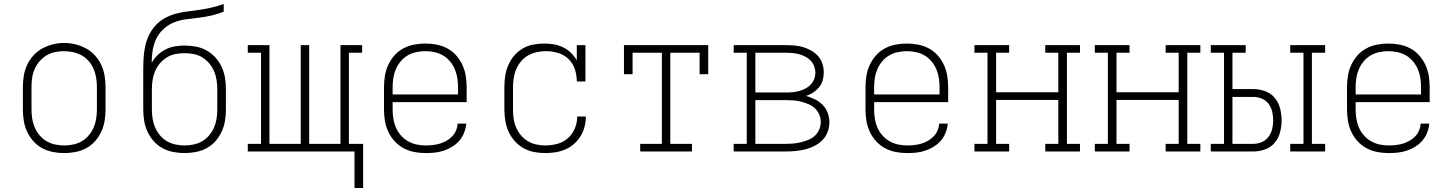

<svg xmlns="http://www.w3.org/2000/svg" viewBox="-20 -755 7240 957"><path d="M300 8Q272 8 243.5 2.5Q215 -3 190 -16.5Q165 -30 146 -51.5Q127 -73 115 -99Q103 -125 98.5 -153.5Q94 -182 94 -210V-320Q94 -348 98.5 -376.5Q103 -405 115 -431Q127 -457 146.5 -478.5Q166 -500 191 -513.5Q216 -527 244 -534Q272 -541 300 -541Q328 -541 356 -534Q384 -527 409 -513.5Q434 -500 453.5 -478.5Q473 -457 485 -431Q497 -405 501.5 -376.5Q506 -348 506 -320V-210Q506 -182 501.5 -153.5Q497 -125 485 -99Q473 -73 454 -51.5Q435 -30 410 -16.5Q385 -3 356.5 2.5Q328 8 300 8ZM300 -30Q323 -30 346 -35Q369 -40 388.5 -51.5Q408 -63 423 -81Q438 -99 447 -120Q456 -141 459.5 -164Q463 -187 463 -210V-320Q463 -343 459.5 -366Q456 -389 447 -410.5Q438 -432 422.5 -450Q407 -468 387 -479Q367 -490 344 -495Q321 -500 298 -500Q275 -500 252.5 -495Q230 -490 210.5 -478Q191 -466 176 -448Q161 -430 152 -409Q143 -388 140 -365.5Q137 -343 137 -320V-210Q137 -187 140.5 -164Q144 -141 153 -120Q162 -99 177 -81Q192 -63 211.5 -51.5Q231 -40 254 -35Q277 -30 300 -30Z M900 8Q872 8 843.5 2.5Q815 -3 790 -16.5Q765 -30 746 -51.5Q727 -73 715 -99Q703 -125 698.5 -153.5Q694 -182 694 -210V-310Q694 -333 694 -356Q694 -379 694 -402Q694 -432 695.5 -462Q697 -492 703 -521.5Q709 -551 722 -578.5Q735 -606 755.5 -628.5Q776 -651 803 -665.5Q830 -680 859 -687.5Q888 -695 918 -698.5Q948 -702 978 -706.5Q1008 -711 1037.5 -718Q1067 -725 1095 -735V-697Q1066 -685 1035.5 -678Q1005 -671 974 -667Q943 -663 912 -659.5Q881 -656 851.5 -645Q822 -634 798 -613Q774 -592 760 -564Q746 -536 741 -504.5Q736 -473 736 -442Q748 -463 766 -480.5Q784 -498 806 -509Q828 -520 852.5 -524Q877 -528 901 -528Q929 -528 957.5 -522.5Q986 -517 1010.5 -503Q1035 -489 1054 -468Q1073 -447 1085 -421Q1097 -395 1101.5 -367Q1106 -339 1106 -310V-210Q1106 -182 1101.5 -153.5Q1097 -125 1085 -99Q1073 -73 1054 -51.5Q1035 -30 1010 -16.5Q985 -3 956.5 2.5Q928 8 900 8ZM900 -30Q923 -30 946 -35Q969 -40 988.5 -51.5Q1008 -63 1023 -81Q1038 -99 1047 -120Q1056 -141 1059.5 -164Q1063 -187 1063 -210V-310Q1063 -333 1059.5 -356Q1056 -379 1047 -400Q1038 -421 1023 -439Q1008 -457 988.5 -469Q969 -481 946 -485.5Q923 -490 900 -490Q877 -490 854 -485.5Q831 -481 811.5 -469Q792 -457 777 -439Q762 -421 753 -400Q744 -379 740.5 -356Q737 -333 737 -310V-210Q737 -187 740.5 -164Q744 -141 753 -120Q762 -99 777 -81Q792 -63 811.5 -51.5Q831 -40 854 -35Q877 -30 900 -30Z M1790 182H1747V0H1215V-38H1281V-492H1215V-530H1323V-38H1479V-530H1521V-38H1677V-530H1785V-492H1719V-38H1790Z M2102 8Q2073 8 2044.5 2.5Q2016 -3 1991 -16.5Q1966 -30 1946.5 -51.5Q1927 -73 1915 -99Q1903 -125 1898.5 -153Q1894 -181 1894 -210V-320Q1894 -348 1898.5 -376.5Q1903 -405 1915 -431Q1927 -457 1946 -478.5Q1965 -500 1990 -513.5Q2015 -527 2043.5 -532.5Q2072 -538 2100 -538Q2128 -538 2156.5 -532.5Q2185 -527 2210 -513.5Q2235 -500 2254 -478.5Q2273 -457 2285 -431Q2297 -405 2301.5 -376.5Q2306 -348 2306 -320V-246H1937V-210Q1937 -187 1940.5 -164Q1944 -141 1953 -120Q1962 -99 1977.5 -81Q1993 -63 2013 -51.5Q2033 -40 2055.5 -35Q2078 -30 2102 -30Q2119 -30 2137 -32Q2155 -34 2172 -39Q2189 -44 2205 -53Q2221 -62 2233.5 -75Q2246 -88 2253 -104.5Q2260 -121 2261 -139H2304Q2302 -116 2293.5 -94Q2285 -72 2270 -54.5Q2255 -37 2235 -24.5Q2215 -12 2193 -4.5Q2171 3 2148 5.5Q2125 8 2102 8ZM2263 -284V-320Q2263 -343 2259.5 -366Q2256 -389 2247 -410Q2238 -431 2223 -449Q2208 -467 2188.5 -478.5Q2169 -490 2146 -495Q2123 -500 2100 -500Q2077 -500 2054 -495Q2031 -490 2011.5 -478.5Q1992 -467 1977 -449Q1962 -431 1953 -410Q1944 -389 1940.5 -366Q1937 -343 1937 -320V-284Z M2698 8Q2669 8 2641 2.5Q2613 -3 2588.5 -17Q2564 -31 2545 -52.5Q2526 -74 2514.5 -100Q2503 -126 2498.5 -154Q2494 -182 2494 -210V-320Q2494 -348 2498 -375.5Q2502 -403 2513 -429Q2524 -455 2542 -476.5Q2560 -498 2584 -512.5Q2608 -527 2636 -532.5Q2664 -538 2692 -538Q2716 -538 2740 -534Q2764 -530 2786 -519.5Q2808 -509 2825.5 -492Q2843 -475 2855 -454V-530H2898V-349H2855Q2855 -380 2845.5 -409.5Q2836 -439 2814 -460.5Q2792 -482 2762 -491Q2732 -500 2701 -500Q2678 -500 2655 -495Q2632 -490 2612 -478.5Q2592 -467 2577 -449Q2562 -431 2553 -410Q2544 -389 2540.5 -366Q2537 -343 2537 -320V-210Q2537 -187 2540 -164.5Q2543 -142 2552 -121Q2561 -100 2575.5 -82Q2590 -64 2610 -52Q2630 -40 2652.5 -35Q2675 -30 2698 -30Q2728 -30 2758 -38Q2788 -46 2810.5 -66Q2833 -86 2845 -114.5Q2857 -143 2857 -174H2900Q2900 -148 2893.5 -123Q2887 -98 2873.5 -76Q2860 -54 2840.5 -37Q2821 -20 2797.5 -10Q2774 0 2748.5 4Q2723 8 2698 8Z M3171 0V-38H3279V-492H3133V-385H3090V-530H3510V-385H3467V-492H3321V-38H3429V0Z M3637 0V-38H3702V-492H3637V-530H3898Q3920 -530 3942 -528Q3964 -526 3985 -519.5Q4006 -513 4025 -502Q4044 -491 4058.5 -474.5Q4073 -458 4079.5 -436.5Q4086 -415 4086 -394Q4086 -374 4080.5 -354.5Q4075 -335 4062.5 -320Q4050 -305 4033.5 -294Q4017 -283 3998 -277Q4021 -270 4042.5 -259.5Q4064 -249 4080.5 -232Q4097 -215 4105.5 -192.5Q4114 -170 4114 -146Q4114 -122 4105.5 -98.5Q4097 -75 4080 -57.5Q4063 -40 4041 -28.5Q4019 -17 3995.5 -11Q3972 -5 3947.5 -2.5Q3923 0 3898 0ZM3745 -294H3898Q3915 -294 3931.5 -295.5Q3948 -297 3964 -301.5Q3980 -306 3994.5 -313.5Q4009 -321 4020.5 -333Q4032 -345 4038 -360.5Q4044 -376 4044 -393Q4044 -409 4038 -425Q4032 -441 4020.5 -453Q4009 -465 3994.5 -472.5Q3980 -480 3964 -484.5Q3948 -489 3931.5 -490.5Q3915 -492 3898 -492H3745ZM3898 -38Q3917 -38 3936.5 -40Q3956 -42 3974.5 -46.5Q3993 -51 4010.5 -58.5Q4028 -66 4042 -79Q4056 -92 4063.5 -110Q4071 -128 4071 -147Q4071 -166 4063.5 -184Q4056 -202 4042 -215Q4028 -228 4010.5 -235.5Q3993 -243 3974.5 -248Q3956 -253 3936.5 -254.5Q3917 -256 3898 -256H3745V-38Z M4502 8Q4473 8 4444.5 2.5Q4416 -3 4391 -16.5Q4366 -30 4346.5 -51.5Q4327 -73 4315 -99Q4303 -125 4298.5 -153Q4294 -181 4294 -210V-320Q4294 -348 4298.5 -376.5Q4303 -405 4315 -431Q4327 -457 4346 -478.5Q4365 -500 4390 -513.5Q4415 -527 4443.5 -532.5Q4472 -538 4500 -538Q4528 -538 4556.5 -532.5Q4585 -527 4610 -513.5Q4635 -500 4654 -478.5Q4673 -457 4685 -431Q4697 -405 4701.5 -376.5Q4706 -348 4706 -320V-246H4337V-210Q4337 -187 4340.5 -164Q4344 -141 4353 -120Q4362 -99 4377.5 -81Q4393 -63 4413 -51.5Q4433 -40 4455.5 -35Q4478 -30 4502 -30Q4519 -30 4537 -32Q4555 -34 4572 -39Q4589 -44 4605 -53Q4621 -62 4633.5 -75Q4646 -88 4653 -104.5Q4660 -121 4661 -139H4704Q4702 -116 4693.5 -94Q4685 -72 4670 -54.5Q4655 -37 4635 -24.5Q4615 -12 4593 -4.5Q4571 3 4548 5.5Q4525 8 4502 8ZM4663 -284V-320Q4663 -343 4659.5 -366Q4656 -389 4647 -410Q4638 -431 4623 -449Q4608 -467 4588.5 -478.5Q4569 -490 4546 -495Q4523 -500 4500 -500Q4477 -500 4454 -495Q4431 -490 4411.5 -478.5Q4392 -467 4377 -449Q4362 -431 4353 -410Q4344 -389 4340.5 -366Q4337 -343 4337 -320V-284Z M4837 0V-38H4902V-492H4837V-530H5010V-492H4945V-295H5255V-492H5190V-530H5363V-492H5298V-38H5363V0H5190V-38H5255V-257H4945V-38H5010V0Z M5437 0V-38H5502V-492H5437V-530H5610V-492H5545V-295H5855V-492H5790V-530H5963V-492H5898V-38H5963V0H5790V-38H5855V-257H5545V-38H5610V0Z M6411 0V-38H6477V-492H6411V-530H6585V-492H6519V-38H6585V0ZM6015 0V-38H6081V-492H6015V-530H6189V-492H6123V-311H6228Q6257 -311 6286 -300.5Q6315 -290 6334 -267Q6353 -244 6360.5 -214.5Q6368 -185 6368 -155Q6368 -126 6360.5 -96.5Q6353 -67 6334 -44Q6315 -21 6286 -10.5Q6257 0 6228 0ZM6123 -38H6228Q6249 -38 6269.5 -47Q6290 -56 6303 -73.5Q6316 -91 6321 -112.5Q6326 -134 6326 -155Q6326 -177 6321 -198.5Q6316 -220 6303 -237.5Q6290 -255 6269.5 -263.5Q6249 -272 6228 -272H6123Z M6902 8Q6873 8 6844.5 2.5Q6816 -3 6791 -16.5Q6766 -30 6746.5 -51.5Q6727 -73 6715 -99Q6703 -125 6698.5 -153Q6694 -181 6694 -210V-320Q6694 -348 6698.5 -376.5Q6703 -405 6715 -431Q6727 -457 6746 -478.5Q6765 -500 6790 -513.5Q6815 -527 6843.5 -532.5Q6872 -538 6900 -538Q6928 -538 6956.5 -532.5Q6985 -527 7010 -513.5Q7035 -500 7054 -478.5Q7073 -457 7085 -431Q7097 -405 7101.5 -376.5Q7106 -348 7106 -320V-246H6737V-210Q6737 -187 6740.5 -164Q6744 -141 6753 -120Q6762 -99 6777.5 -81Q6793 -63 6813 -51.5Q6833 -40 6855.5 -35Q6878 -30 6902 -30Q6919 -30 6937 -32Q6955 -34 6972 -39Q6989 -44 7005 -53Q7021 -62 7033.5 -75Q7046 -88 7053 -104.5Q7060 -121 7061 -139H7104Q7102 -116 7093.5 -94Q7085 -72 7070 -54.5Q7055 -37 7035 -24.5Q7015 -12 6993 -4.5Q6971 3 6948 5.5Q6925 8 6902 8ZM7063 -284V-320Q7063 -343 7059.5 -366Q7056 -389 7047 -410Q7038 -431 7023 -449Q7008 -467 6988.5 -478.5Q6969 -490 6946 -495Q6923 -500 6900 -500Q6877 -500 6854 -495Q6831 -490 6811.5 -478.5Q6792 -467 6777 -449Q6762 -431 6753 -410Q6744 -389 6740.5 -366Q6737 -343 6737 -320V-284Z"/></svg>

Font: Iosevka Curly Slab XLtEx
Style: Regular
Weight: 200
Width: 7
Monospace: yes
Designer: Belleve Invis
Foundry: Belleve Invis
Version: Version 11.1.0; ttfautohint (v1.8.3)